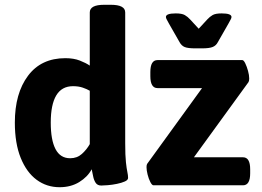

<svg xmlns="http://www.w3.org/2000/svg" viewBox="-20 -774 1094 802"><path d="M229 8Q175 8 133 -23Q91 -54 66.5 -114.5Q42 -175 42 -262Q42 -384 97 -457.5Q152 -531 253 -531Q288 -531 313.5 -521Q339 -511 355 -500V-722Q355 -754 415 -754H443Q503 -754 503 -722V-176Q503 -124 506 -96.5Q509 -69 512 -55.5Q515 -42 515 -31Q515 -22 501.5 -16Q488 -10 468.5 -6Q449 -2 430.5 -0.5Q412 1 403 1Q387 1 379.5 -10.5Q372 -22 369 -38Q366 -54 363 -67Q346 -35 311 -13.5Q276 8 229 8ZM273 -113Q302 -113 322 -131Q342 -149 355 -172V-395Q343 -402 325.5 -408Q308 -414 285 -414Q238 -414 215 -375.5Q192 -337 192 -262Q192 -189 212 -151Q232 -113 273 -113ZM621 0Q615 0 608 -13.5Q601 -27 596.5 -45Q592 -63 592 -76Q592 -86 595 -90L824 -406H638Q608 -406 608 -456V-473Q608 -523 638 -523H992Q998 -523 1004.5 -509.5Q1011 -496 1016 -478Q1021 -460 1021 -446Q1021 -436 1018 -431L790 -117H995Q1025 -117 1025 -67V-50Q1025 0 995 0ZM796 -572Q765 -572 751.5 -577.5Q738 -583 730 -598L686 -675Q680 -686 676.5 -692.5Q673 -699 673 -703Q673 -718 714 -718Q740 -718 752 -711Q764 -704 774 -693L810 -654L846 -693Q856 -704 868 -711Q880 -718 906 -718Q947 -718 947 -703Q947 -699 943.5 -692.5Q940 -686 934 -675L890 -598Q883 -584 869 -578Q855 -572 824 -572Z"/></svg>

Font: Asap
Style: Regular
Weight: 400
Designer: Pablo Cosgaya
Foundry: Omnibus-Type
Version: Version 3.001